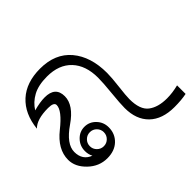

<svg xmlns="http://www.w3.org/2000/svg" viewBox="-171 -829 1001 1001"><g transform="rotate(45 330.0 -328.0)"><path d="M536.1 -94.7Q516.6 -84 491.7 -84Q453.6 -84 426.8 -109.9Q399.9 -135.7 399.9 -171.9Q399.9 -208 426.8 -233.9Q453.6 -259.8 491.7 -259.8Q539.1 -259.8 570.1 -227.3Q601.1 -194.8 601.1 -140.6Q601.1 -80.6 557.4 -35.2Q513.7 10.3 461.9 10.3Q384.3 10.3 320.8 -69.8Q257.3 -149.9 217.8 -149.9Q196.8 -149.9 196.8 -106.9Q196.8 -23.4 231.9 10.3Q132.3 0 77.1 -60.3Q22 -120.6 22 -222.7Q22 -333.5 93.5 -393.8Q165 -454.1 285.2 -454.1Q318.4 -454.1 378.9 -446.8Q439.5 -439.5 463.9 -439.5Q542 -439.5 571 -477.5Q600.1 -515.6 600.1 -581.1Q600.1 -622.1 588.9 -666H651.9Q659.7 -627.9 659.7 -576.7Q659.7 -487.3 612.1 -438.2Q564.5 -389.2 479.5 -389.2Q447.8 -389.2 377 -396.2Q306.2 -403.3 270 -403.3Q179.2 -403.3 127.9 -355Q76.7 -306.6 76.7 -219.2Q76.7 -154.8 98.9 -114.3Q121.1 -73.7 158.2 -50.8Q145 -99.1 145 -132.8Q144.5 -212.4 215.3 -212.4Q280.3 -212.4 338.9 -127Q397.5 -41.5 455.6 -41.5Q516.1 -41.5 536.1 -94.7ZM439.9 -171.9Q439.9 -150.4 455.1 -135.3Q470.2 -120.1 491.7 -120.1Q513.2 -120.1 528.3 -135.3Q543.5 -150.4 543.5 -171.9Q543.5 -193.4 528.3 -208.5Q513.2 -223.6 491.7 -223.6Q470.2 -223.6 455.1 -208.5Q439.9 -193.4 439.9 -171.9Z"/></g></svg>

Font: Roboto Web
Style: Light
Weight: 300
Designer: Google
Version: Version 1.200310; 2013